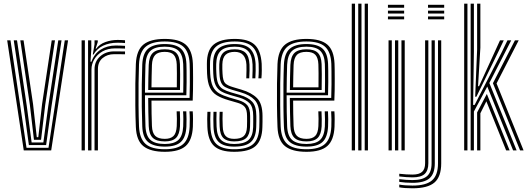

<svg xmlns="http://www.w3.org/2000/svg" viewBox="-20 -820 2876 1047"><path d="M109.5 0 19.2 -600H37.2L124.5 -14.2H244.5L333.2 -600H351.2L259.2 0ZM137.5 -28.8 109 -237.5 55 -600H72.8L126 -242.5L152.5 -43H216.5L243.2 -241.5L297.8 -600H315.5L260.2 -236L231.5 -28.8ZM165.2 -57.5 143 -247.2 90.8 -600H108.5L160.2 -252.5L180.5 -71.8H188.8L209.5 -252.5L262 -600H279.8L226.5 -247.5L203.8 -57.5Z M486 -522.5 495.5 -579.2V-600H513L513.2 -591.2L501.5 -554.5H504.8Q523 -579.5 555.2 -590.9Q587.5 -602.2 620.8 -602.2Q629 -602.2 640.5 -601.8Q652 -601.2 661.8 -600.5V-585.2Q645.2 -587 620.5 -587Q576.5 -587 542.6 -571.1Q508.8 -555.2 489.8 -522.5ZM460.2 0V-600H477.8L478 -552.5L473.5 -483.2H478.5Q494 -527 529.2 -549.4Q564.5 -571.8 612.5 -571.8Q625.2 -571.8 639.9 -571.1Q654.5 -570.5 661.8 -570V-555Q652.2 -555.5 636.4 -555.9Q620.5 -556.2 608.2 -556.2Q568 -556.2 539 -539.8Q510 -523.2 494.4 -496.9Q478.8 -470.5 478.8 -441V0ZM425 0V-600H442.8V0ZM495.5 0V-442.2Q495.5 -485.2 526.1 -512.5Q556.8 -539.8 602 -539.8Q617 -539.8 633 -539.6Q649 -539.5 661.8 -539.2V-524Q649.2 -524.2 633 -524.4Q616.8 -524.5 601.8 -524.5Q565.5 -524.5 539.8 -503.5Q514 -482.5 514 -443.5V0Z M879 7.8Q800.5 7.8 762.1 -22.8Q723.8 -53.2 720.8 -127.8Q718.5 -183 717.9 -244.1Q717.2 -305.2 718 -364Q718.8 -422.8 720.8 -471Q724.2 -546.2 762.2 -577Q800.2 -607.8 878.2 -607.8Q956.2 -607.8 992.4 -576.9Q1028.5 -546 1031.8 -473.2Q1032.2 -465.8 1032.5 -443.4Q1032.8 -421 1032.9 -390.9Q1033 -360.8 1032.5 -329.1Q1032 -297.5 1030.8 -271.5H806Q806 -233.2 806.6 -200.2Q807.2 -167.2 808.5 -133.2Q810 -95.5 826.4 -79.1Q842.8 -62.8 879 -62.8Q910 -62.8 925.9 -78.1Q941.8 -93.5 943.8 -132.2Q945.8 -171.2 943.2 -212.8H960.8Q962 -192 962 -169.2Q962 -146.5 961.5 -131.5Q959.2 -87.2 939.9 -68Q920.5 -48.8 879 -48.8Q833.5 -48.8 813.1 -68.4Q792.8 -88 791 -132.5Q789.5 -170.8 788.9 -210.1Q788.2 -249.5 788 -286H1013.8Q1015 -321 1015.2 -360.4Q1015.5 -399.8 1015.1 -431Q1014.8 -462.2 1014.2 -472.5Q1011.2 -537.5 979.6 -565.6Q948 -593.8 878.2 -593.8Q809 -593.8 775.1 -565.8Q741.2 -537.8 738 -469Q736.2 -426.2 735.6 -367.1Q735 -308 735.5 -245.6Q736 -183.2 738 -130.5Q741 -64.5 773.4 -35.4Q805.8 -6.2 879 -6.2Q947.5 -6.2 979.2 -34.6Q1011 -63 1014.2 -129.5Q1015 -145 1014.9 -169.5Q1014.8 -194 1013.2 -212.8H1031Q1032.5 -194 1032.5 -169.4Q1032.5 -144.8 1031.8 -128.8Q1028.2 -55.5 992.6 -23.9Q957 7.8 879 7.8ZM879 -20.5Q817.8 -20.5 788 -45.2Q758.2 -70 755.8 -130.5Q753.8 -177.5 753.1 -238Q752.5 -298.5 753.1 -359.2Q753.8 -420 755.8 -467.8Q758.5 -529.8 788.2 -554.8Q818 -579.8 878.2 -579.8Q938.8 -579.8 966.4 -554.8Q994 -529.8 996.5 -472Q997 -462.8 997.4 -435.5Q997.8 -408.2 997.6 -372.2Q997.5 -336.2 996.2 -300.5H770.5Q770.5 -256.5 771.1 -212.1Q771.8 -167.8 773.2 -131.8Q775.5 -78.5 800.8 -56.6Q826 -34.8 879 -34.8Q928.5 -34.8 952.4 -56.4Q976.2 -78 979 -130.5Q979.8 -146 979.8 -169.6Q979.8 -193.2 978.2 -212.8H996Q997.2 -193 997.2 -169.5Q997.2 -146 996.5 -130Q993.5 -71.2 966.2 -45.9Q939 -20.5 879 -20.5ZM770.5 -314.8H979.2Q980 -346.5 980 -378.5Q980 -410.5 979.8 -435.6Q979.5 -460.8 979 -471Q976.8 -521.2 953.4 -543.4Q930 -565.5 878.2 -565.5Q825 -565.5 800.4 -542.8Q775.8 -520 773.2 -467Q772 -433.2 771.4 -393.2Q770.8 -353.2 770.5 -314.8ZM788.2 -329.2Q788.2 -355.5 789 -394.4Q789.8 -433.2 791 -466Q793 -512 813.5 -531.6Q834 -551.2 878.2 -551.2Q920.5 -551.2 940 -532.5Q959.5 -513.8 961.2 -470.5Q962 -455.2 962.2 -413.6Q962.5 -372 961.5 -329.2ZM806 -343.8H944.2Q945 -385 944.6 -421.4Q944.2 -457.8 943.8 -469.2Q942.2 -504 927.8 -520.6Q913.2 -537.2 878.2 -537.2Q841.8 -537.2 825.9 -520Q810 -502.8 808.5 -465.2Q807.5 -433.5 806.9 -404Q806.2 -374.5 806 -343.8Z M1256.8 -48.8Q1217.2 -48.8 1198.2 -67.2Q1179.2 -85.8 1177.8 -131.2Q1177 -152 1176.8 -171.4Q1176.5 -190.8 1177.8 -210.5H1194.2Q1193 -190.8 1193.4 -172.6Q1193.8 -154.5 1194.5 -131.8Q1195.5 -94.5 1210.1 -78.6Q1224.8 -62.8 1256.8 -62.8Q1292.5 -62.8 1308.9 -77.5Q1325.2 -92.2 1326.8 -127.8Q1327.5 -147.8 1327.4 -158.1Q1327.2 -168.5 1327.2 -187Q1327 -222 1314.8 -236.8Q1302.5 -251.5 1276.2 -259.2L1226.8 -273.5Q1187.8 -284.8 1162.5 -300.1Q1137.2 -315.5 1124.4 -343Q1111.5 -370.5 1109.2 -418Q1108.5 -436.5 1108.4 -447.2Q1108.2 -458 1108.2 -471.2Q1107.8 -546 1145.1 -576.9Q1182.5 -607.8 1260.2 -607.8Q1334.8 -607.8 1368.6 -576.1Q1402.5 -544.5 1407 -472Q1407.8 -460.2 1407.6 -436.6Q1407.5 -413 1405.5 -392.8H1389Q1391 -413.8 1391 -437Q1391 -460.2 1390.5 -471.5Q1386.8 -536 1356.8 -564.9Q1326.8 -593.8 1260.2 -593.8Q1188.5 -593.8 1156.6 -564.5Q1124.8 -535.2 1125.2 -470Q1125 -458.2 1125.1 -446.5Q1125.2 -434.8 1126.2 -418.2Q1128.8 -373.2 1140.8 -348.6Q1152.8 -324 1175.2 -311Q1197.8 -298 1231.5 -288L1280.5 -273.8Q1313.5 -264 1328.8 -245.9Q1344 -227.8 1344 -187Q1344 -166.8 1344.1 -157Q1344.2 -147.2 1343.5 -127Q1342.2 -86.2 1322.8 -67.5Q1303.2 -48.8 1256.8 -48.8ZM1256.8 -20.5Q1199.8 -20.5 1173 -45.4Q1146.2 -70.2 1144.2 -130Q1143.5 -149.8 1143.4 -171Q1143.2 -192.2 1144.2 -210.5H1161Q1160 -192.2 1160.1 -171.4Q1160.2 -150.5 1161 -130.8Q1162.8 -78 1185.8 -56.4Q1208.8 -34.8 1256.8 -34.8Q1310 -34.8 1334.5 -55.8Q1359 -76.8 1360.5 -127.2Q1361 -143.8 1360.9 -156.9Q1360.8 -170 1360.8 -187Q1360.8 -236.2 1341 -256.8Q1321.2 -277.2 1284.5 -288L1236 -301.8Q1206.5 -310.2 1186.6 -321.6Q1166.8 -333 1155.9 -355.1Q1145 -377.2 1143 -418Q1142.2 -433 1142.1 -445.5Q1142 -458 1142 -469.8Q1141.5 -528.5 1170.1 -554.1Q1198.8 -579.8 1260.2 -579.8Q1319 -579.8 1344.9 -553.1Q1370.8 -526.5 1373.8 -470.8Q1374.5 -458 1374.2 -434.9Q1374 -411.8 1372.5 -392.8H1356Q1357 -411.5 1357.4 -435.9Q1357.8 -460.2 1357.2 -468.5Q1354.8 -520.8 1331.4 -543.1Q1308 -565.5 1260.2 -565.5Q1207 -565.5 1183.5 -542.8Q1160 -520 1159 -470.2Q1158.5 -453.8 1158.9 -443.4Q1159.2 -433 1160 -418.5Q1161.5 -382 1170.5 -362.6Q1179.5 -343.2 1196.9 -333.5Q1214.2 -323.8 1240.5 -316L1288.5 -302.2Q1333.5 -289 1355.6 -264.9Q1377.8 -240.8 1377.8 -187Q1377.8 -172.8 1377.9 -159Q1378 -145.2 1377.2 -127Q1375.5 -70.5 1348 -45.5Q1320.5 -20.5 1256.8 -20.5ZM1256.8 7.8Q1182 7.8 1147.8 -23.5Q1113.5 -54.8 1110.8 -128.8Q1110 -149.8 1109.9 -170.4Q1109.8 -191 1111 -210.5H1127.8Q1126.5 -192.5 1126.6 -171Q1126.8 -149.5 1127.5 -129.2Q1130 -62.2 1160.6 -34.2Q1191.2 -6.2 1256.8 -6.2Q1329.5 -6.2 1360.9 -34.6Q1392.2 -63 1394 -126.5Q1394.8 -147 1394.6 -156.9Q1394.5 -166.8 1394.5 -187Q1394.5 -247.5 1368.6 -274.8Q1342.8 -302 1292.8 -316.5L1245.2 -330.5Q1223 -337 1208.2 -345.1Q1193.5 -353.2 1185.8 -369.9Q1178 -386.5 1176.8 -418.5Q1176 -434.5 1175.6 -444.6Q1175.2 -454.8 1175.8 -469.2Q1177 -510.8 1196.1 -531Q1215.2 -551.2 1260.2 -551.2Q1299.2 -551.2 1318.9 -532.1Q1338.5 -513 1340.5 -468Q1341 -458.5 1340.8 -436.9Q1340.5 -415.2 1339.2 -392.8H1323Q1324 -414 1324.1 -436.5Q1324.2 -459 1323.8 -467.5Q1319.8 -537.2 1260.2 -537.2Q1227 -537.2 1210.2 -521.4Q1193.5 -505.5 1192.5 -469.2Q1192 -454 1192.4 -443.8Q1192.8 -433.5 1193.5 -418.8Q1195.5 -378 1208.2 -365.8Q1221 -353.5 1250 -345L1296.8 -331Q1351.8 -314.8 1381.6 -284.8Q1411.5 -254.8 1411.5 -187Q1411.5 -166.5 1411.5 -156.5Q1411.5 -146.5 1410.8 -126.2Q1409 -56.5 1374.5 -24.4Q1340 7.8 1256.8 7.8Z M1651.5 7.8Q1573 7.8 1534.6 -22.8Q1496.2 -53.2 1493.2 -127.8Q1491 -183 1490.4 -244.1Q1489.8 -305.2 1490.5 -364Q1491.2 -422.8 1493.2 -471Q1496.8 -546.2 1534.8 -577Q1572.8 -607.8 1650.8 -607.8Q1728.8 -607.8 1764.9 -576.9Q1801 -546 1804.2 -473.2Q1804.8 -465.8 1805 -443.4Q1805.2 -421 1805.4 -390.9Q1805.5 -360.8 1805 -329.1Q1804.5 -297.5 1803.2 -271.5H1578.5Q1578.5 -233.2 1579.1 -200.2Q1579.8 -167.2 1581 -133.2Q1582.5 -95.5 1598.9 -79.1Q1615.2 -62.8 1651.5 -62.8Q1682.5 -62.8 1698.4 -78.1Q1714.2 -93.5 1716.2 -132.2Q1718.2 -171.2 1715.8 -212.8H1733.2Q1734.5 -192 1734.5 -169.2Q1734.5 -146.5 1734 -131.5Q1731.8 -87.2 1712.4 -68Q1693 -48.8 1651.5 -48.8Q1606 -48.8 1585.6 -68.4Q1565.2 -88 1563.5 -132.5Q1562 -170.8 1561.4 -210.1Q1560.8 -249.5 1560.5 -286H1786.2Q1787.5 -321 1787.8 -360.4Q1788 -399.8 1787.6 -431Q1787.2 -462.2 1786.8 -472.5Q1783.8 -537.5 1752.1 -565.6Q1720.5 -593.8 1650.8 -593.8Q1581.5 -593.8 1547.6 -565.8Q1513.8 -537.8 1510.5 -469Q1508.8 -426.2 1508.1 -367.1Q1507.5 -308 1508 -245.6Q1508.5 -183.2 1510.5 -130.5Q1513.5 -64.5 1545.9 -35.4Q1578.2 -6.2 1651.5 -6.2Q1720 -6.2 1751.8 -34.6Q1783.5 -63 1786.8 -129.5Q1787.5 -145 1787.4 -169.5Q1787.2 -194 1785.8 -212.8H1803.5Q1805 -194 1805 -169.4Q1805 -144.8 1804.2 -128.8Q1800.8 -55.5 1765.1 -23.9Q1729.5 7.8 1651.5 7.8ZM1651.5 -20.5Q1590.2 -20.5 1560.5 -45.2Q1530.8 -70 1528.2 -130.5Q1526.2 -177.5 1525.6 -238Q1525 -298.5 1525.6 -359.2Q1526.2 -420 1528.2 -467.8Q1531 -529.8 1560.8 -554.8Q1590.5 -579.8 1650.8 -579.8Q1711.2 -579.8 1738.9 -554.8Q1766.5 -529.8 1769 -472Q1769.5 -462.8 1769.9 -435.5Q1770.2 -408.2 1770.1 -372.2Q1770 -336.2 1768.8 -300.5H1543Q1543 -256.5 1543.6 -212.1Q1544.2 -167.8 1545.8 -131.8Q1548 -78.5 1573.2 -56.6Q1598.5 -34.8 1651.5 -34.8Q1701 -34.8 1724.9 -56.4Q1748.8 -78 1751.5 -130.5Q1752.2 -146 1752.2 -169.6Q1752.2 -193.2 1750.8 -212.8H1768.5Q1769.8 -193 1769.8 -169.5Q1769.8 -146 1769 -130Q1766 -71.2 1738.8 -45.9Q1711.5 -20.5 1651.5 -20.5ZM1543 -314.8H1751.8Q1752.5 -346.5 1752.5 -378.5Q1752.5 -410.5 1752.2 -435.6Q1752 -460.8 1751.5 -471Q1749.2 -521.2 1725.9 -543.4Q1702.5 -565.5 1650.8 -565.5Q1597.5 -565.5 1572.9 -542.8Q1548.2 -520 1545.8 -467Q1544.5 -433.2 1543.9 -393.2Q1543.2 -353.2 1543 -314.8ZM1560.8 -329.2Q1560.8 -355.5 1561.5 -394.4Q1562.2 -433.2 1563.5 -466Q1565.5 -512 1586 -531.6Q1606.5 -551.2 1650.8 -551.2Q1693 -551.2 1712.5 -532.5Q1732 -513.8 1733.8 -470.5Q1734.5 -455.2 1734.8 -413.6Q1735 -372 1734 -329.2ZM1578.5 -343.8H1716.8Q1717.5 -385 1717.1 -421.4Q1716.8 -457.8 1716.2 -469.2Q1714.8 -504 1700.2 -520.6Q1685.8 -537.2 1650.8 -537.2Q1614.2 -537.2 1598.4 -520Q1582.5 -502.8 1581 -465.2Q1580 -433.5 1579.4 -404Q1578.8 -374.5 1578.5 -343.8Z M1968.8 0V-800H1986.5V0ZM1898.2 0V-800H1916V0ZM1933.5 0V-800H1951.2V0Z M2095.5 -778V-793.8H2183.8V-778ZM2095.5 -746.2V-762H2183.8V-746.2ZM2095.5 -714.5V-730.2H2183.8V-714.5ZM2169.2 0V-600H2187V0ZM2098.8 0V-600H2116.5V0ZM2134 0V-600H2151.8V0Z M2314 -778V-793.8H2402.2V-778ZM2314 -746.2V-762H2402.2V-746.2ZM2314 -714.5V-730.2H2402.2V-714.5ZM2229.2 206.8Q2209.2 206.8 2189.1 205.4Q2169 204 2157.2 201.5V186.5Q2171 189.2 2191.1 190.6Q2211.2 192 2229.2 192Q2303.2 192 2335.9 163.6Q2368.5 135.2 2368.5 70.5V-600H2386V70.5Q2386 143.5 2349.4 175.1Q2312.8 206.8 2229.2 206.8ZM2229.2 177Q2211.5 177 2191.6 175.6Q2171.8 174.2 2157.2 171.8V157Q2173.2 159.2 2193.1 160.6Q2213 162 2229.2 162Q2284.5 162 2309 140.2Q2333.5 118.5 2333.5 70.2V-600H2351V70.2Q2351 126.8 2322.5 151.9Q2294 177 2229.2 177ZM2229.2 147.2Q2214.5 147.2 2194.6 145.8Q2174.8 144.2 2157.2 142.2V127.5Q2175 129.8 2194.9 130.9Q2214.8 132 2229.2 132Q2265.8 132 2282 116.9Q2298.2 101.8 2298.2 70V-600H2315.8V70.2Q2315.8 110.2 2295.5 128.8Q2275.2 147.2 2229.2 147.2Z M2546.5 0V-800H2564.2V-539.2L2560 -247.8H2568.2L2715.2 -533.8L2747.2 -600H2767.8L2648.5 -367.5L2797.2 0H2778L2637.2 -348L2564.2 -211.8V0ZM2511.2 0V-800H2529V0ZM2571.2 -292.5 2581.8 -549.5V-800H2599.5V-560L2586.8 -349.8H2592.2L2686 -555L2706.5 -600H2727L2701.2 -545.5L2577.8 -292.5ZM2816 0 2668 -366.2 2788 -600H2808.5L2687.8 -365L2835 0ZM2581.8 0V-207L2634.8 -307.8L2759 0H2740L2632.2 -267.5L2599.5 -202.2V0Z"/></svg>

Font: Big Shoulders Inline Text Medium
Style: Regular
Weight: 500
Designer: Patric King
Foundry: XO Type Co
Version: Version 1.000